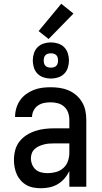

<svg xmlns="http://www.w3.org/2000/svg" viewBox="-20 -991 540 1019"><path d="M197 8Q178 8 158 4.5Q138 1 121 -8.5Q104 -18 90.5 -33Q77 -48 69 -66Q61 -84 57.5 -103.5Q54 -123 54 -142Q54 -168 60.5 -193.5Q67 -219 83 -239.5Q99 -260 121 -274Q143 -288 167.5 -296Q192 -304 217.5 -307Q243 -310 269 -310H348V-355Q348 -375 341.5 -393.5Q335 -412 320.5 -425Q306 -438 287 -443Q268 -448 249 -448Q231 -448 213.5 -444.5Q196 -441 181.5 -431Q167 -421 158.5 -404.5Q150 -388 150 -370H60V-371Q60 -394 66.5 -416.5Q73 -439 86 -458Q99 -477 118 -491Q137 -505 158.5 -513.5Q180 -522 202.5 -525Q225 -528 249 -528Q273 -528 297 -524.5Q321 -521 343.5 -511.5Q366 -502 384.5 -486Q403 -470 415.5 -449Q428 -428 433 -404Q438 -380 438 -355V0H348V-83Q338 -62 322.5 -44Q307 -26 287 -14Q267 -2 244 3Q221 8 197 8ZM233 -72Q255 -72 277 -78Q299 -84 316 -99Q333 -114 340.5 -136Q348 -158 348 -180V-230H269Q255 -230 241 -229Q227 -228 213.5 -224.5Q200 -221 187.5 -215.5Q175 -210 164.5 -200.5Q154 -191 149 -178Q144 -165 144 -151Q144 -134 150.5 -118Q157 -102 169.5 -91Q182 -80 199 -76Q216 -72 233 -72ZM250 -574Q231 -574 212 -580Q193 -586 179.5 -599.5Q166 -613 160 -632Q154 -651 154 -670Q154 -689 160 -708Q166 -727 179.5 -740.5Q193 -754 212 -760Q231 -766 250 -766Q269 -766 288 -760Q307 -754 320.5 -740.5Q334 -727 340 -708Q346 -689 346 -670Q346 -651 340 -632Q334 -613 320.5 -599.5Q307 -586 288 -580Q269 -574 250 -574ZM250 -632Q258 -632 265.5 -634Q273 -636 278.5 -641.5Q284 -647 286 -654.5Q288 -662 288 -670Q288 -678 286 -685.5Q284 -693 278.5 -698.5Q273 -704 265.5 -706Q258 -708 250 -708Q242 -708 234.5 -706Q227 -704 221.5 -698.5Q216 -693 214 -685.5Q212 -678 212 -670Q212 -662 214 -654.5Q216 -647 221.5 -641.5Q227 -636 234.5 -634Q242 -632 250 -632ZM238 -784 185 -826 305 -971 370 -919Z"/></svg>

Font: Iosevka Term Medium
Style: Regular
Weight: 500
Monospace: yes
Designer: Belleve Invis
Foundry: Belleve Invis
Version: Version 26.3.1